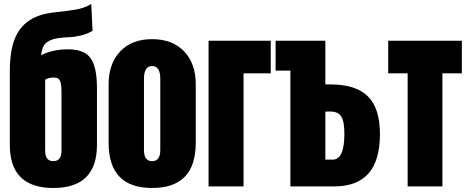

<svg xmlns="http://www.w3.org/2000/svg" viewBox="-20 -937 2352 965"><path d="M207 -536.6V-179.7Q207 -127 248 -127Q289.1 -127 289.1 -179.7V-468.8Q289.1 -514.6 281.7 -531Q274.4 -547.4 250 -547.4Q224.6 -547.4 207 -536.6ZM179.2 -859.4Q214.4 -871.1 265.4 -876.2Q316.4 -881.3 360.8 -888.9Q405.3 -896.5 438.5 -917L445.3 -782.2Q418.9 -766.1 386.2 -758.5Q353.5 -751 328.1 -750.2Q302.7 -749.5 274.4 -745.6Q246.1 -741.7 227.5 -731.9Q205.6 -720.2 197.8 -703.4Q189.9 -686.5 186.5 -659.2Q241.7 -689 323.2 -689Q403.8 -689 435.5 -644.5Q467.3 -600.1 467.3 -494.1V-208.5Q467.3 7.8 248 7.8Q29.3 7.8 29.3 -209V-577.6Q29.3 -702.1 66.4 -768.1Q103.5 -834 179.2 -859.4Z M744.6 7.8Q525.9 7.8 525.9 -219.2V-513.2Q525.9 -617.2 584.2 -678.7Q642.6 -740.2 744.6 -740.2Q846.7 -740.2 905.3 -679Q963.9 -617.7 963.9 -513.2V-219.2Q963.9 7.8 744.6 7.8ZM785.6 -183.1V-541Q785.6 -605 744.6 -605Q703.6 -605 703.6 -541V-183.1Q703.6 -127 744.6 -127Q785.6 -127 785.6 -183.1Z M1028.3 -732.4H1340.8V-568.4H1204.1V0H1028.3Z M1615.2 -512.7H1640.6Q1769 -512.7 1829.3 -452.4Q1889.6 -392.1 1889.6 -263.7Q1889.6 -130.9 1832.3 -65.4Q1774.9 0 1658.7 0H1439.5V-582H1365.2V-732.4H1615.2ZM1615.2 -134.8H1652.3Q1710.9 -134.8 1710.9 -264.2Q1710.9 -326.2 1695.3 -351.3Q1679.7 -376.5 1639.6 -376.5Q1625.5 -376.5 1615.2 -376Z M1931.2 -568.4V-732.4H2301.3V-568.4H2203.6V0H2028.8V-568.4Z"/></svg>

Font: Anton
Style: Regular
Weight: 400
Designer: Vernon Adams, Tural Alisoy
Foundry: Vernon Adams
Version: Version 2.300